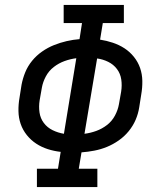

<svg xmlns="http://www.w3.org/2000/svg" viewBox="-20 -755 640 775"><path d="M129 0V-74H214L225 -142Q198 -145 173 -153Q148 -161 126.5 -175Q105 -189 88.5 -209.5Q72 -230 63.5 -254.5Q55 -279 54.5 -306.5Q54 -334 59 -362L67 -413Q72 -439 82 -463.5Q92 -488 109.5 -509.5Q127 -531 150 -547Q173 -563 198 -573Q223 -583 249 -589Q275 -595 301 -597L311 -662H237V-735H480V-662H395L384 -595Q410 -591 435.5 -582.5Q461 -574 482.5 -560Q504 -546 520.5 -525.5Q537 -505 545.5 -480.5Q554 -456 554.5 -428.5Q555 -401 550 -373L542 -322Q538 -296 527.5 -271.5Q517 -247 499.5 -225.5Q482 -204 459 -188Q436 -172 411.5 -162Q387 -152 361 -147Q335 -142 309 -140L298 -74H373V0ZM238 -215 288 -520Q264 -517 240.5 -508.5Q217 -500 197 -484.5Q177 -469 165 -446.5Q153 -424 149 -401L140 -350Q136 -325 139.5 -301Q143 -277 157 -258.5Q171 -240 192.5 -229.5Q214 -219 238 -215ZM321 -215Q345 -218 368.5 -226.5Q392 -235 412 -250.5Q432 -266 444 -288.5Q456 -311 460 -334L469 -385Q473 -410 469.5 -434Q466 -458 452 -476.5Q438 -495 416.5 -505.5Q395 -516 372 -519Z"/></svg>

Font: Iosevka Curly Slab ExObl
Style: Regular
Weight: 400
Width: 7
Italic angle: -9°
Monospace: yes
Designer: Belleve Invis
Foundry: Belleve Invis
Version: Version 11.1.0; ttfautohint (v1.8.3)